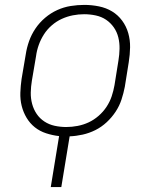

<svg xmlns="http://www.w3.org/2000/svg" viewBox="-20 -548 640 783"><path d="M187 215 221 7Q194 4 168 -4.5Q142 -13 122 -29Q102 -45 88.5 -67.5Q75 -90 68.5 -116Q62 -142 63 -170Q64 -198 68 -226L85 -326Q89 -353 98.5 -380Q108 -407 124.5 -431.5Q141 -456 164 -475.5Q187 -495 213.5 -507Q240 -519 268 -523.5Q296 -528 324 -528Q324 -528 324 -528Q324 -528 324 -528Q354 -528 383.5 -522Q413 -516 437 -501.5Q461 -487 478 -464Q495 -441 503 -413Q511 -385 510.5 -355Q510 -325 505 -294L489 -194Q484 -168 475.5 -142Q467 -116 451.5 -92.5Q436 -69 415 -49.5Q394 -30 369 -17.5Q344 -5 317 1Q290 7 264 8L230 215ZM250 -30Q273 -30 296.5 -34.5Q320 -39 341.5 -49Q363 -59 382 -75.5Q401 -92 414.5 -112.5Q428 -133 435.5 -155.5Q443 -178 447 -201L463 -301Q467 -325 467.5 -349Q468 -373 462.5 -395.5Q457 -418 444 -436.5Q431 -455 412.5 -467.5Q394 -480 370.5 -485Q347 -490 323 -490Q300 -490 277 -485.5Q254 -481 232 -471Q210 -461 191 -444.5Q172 -428 159 -407.5Q146 -387 138 -364.5Q130 -342 127 -319L110 -219Q106 -195 105.5 -171Q105 -147 111 -124.5Q117 -102 129.5 -83.5Q142 -65 161 -52.5Q180 -40 203 -35Q226 -30 250 -30Z"/></svg>

Font: Iosevka SS04 XLt Ex
Style: Italic
Weight: 200
Width: 7
Italic angle: -9°
Monospace: yes
Designer: Belleve Invis
Foundry: Belleve Invis
Version: Version 19.0.0; ttfautohint (v1.8.4)